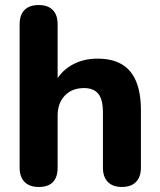

<svg xmlns="http://www.w3.org/2000/svg" viewBox="-20 -734 635 763"><path d="M134 9Q97 9 77.5 -11Q58 -31 58 -68V-637Q58 -675 77.5 -694.5Q97 -714 134 -714Q170 -714 189.5 -694.5Q209 -675 209 -637V-399H195Q218 -448 263.5 -474.5Q309 -501 367 -501Q426 -501 464 -478.5Q502 -456 521 -410.5Q540 -365 540 -295V-68Q540 -31 520.5 -11Q501 9 464 9Q428 9 408.5 -11Q389 -31 389 -68V-288Q389 -339 370.5 -361.5Q352 -384 314 -384Q266 -384 237.5 -354Q209 -324 209 -274V-68Q209 9 134 9Z"/></svg>

Font: Nunito ExtraLight ExtraBold
Style: Regular
Weight: 800
Version: Version 3.602